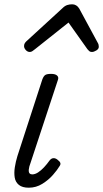

<svg xmlns="http://www.w3.org/2000/svg" viewBox="-20 -859 480 894"><path d="M114 15Q84 15 68 2Q52 -11 48.5 -32.5Q45 -54 49 -80Q53 -106 61 -132L177 -489Q183 -505 191 -510Q199 -515 218 -515Q237 -515 245.5 -507.5Q254 -500 250 -488L123 -103Q115 -82 114 -69.5Q113 -57 117.5 -52Q122 -47 130 -47Q143 -47 157 -56Q171 -65 185 -80Q199 -95 211 -112Q219 -122 228.5 -122.5Q238 -123 247 -116Q259 -107 261 -100Q263 -93 257 -85Q247 -68 226.5 -44.5Q206 -21 177 -3Q148 15 114 15ZM119 -617Q108 -617 100 -626Q92 -635 92 -644Q92 -652 95 -657Q98 -662 102 -666L271 -821Q282 -832 293 -835.5Q304 -839 316 -839Q326 -839 334.5 -834Q343 -829 349 -819L435 -660Q438 -655 439 -650.5Q440 -646 440 -641Q440 -631 428.5 -624Q417 -617 408 -617Q400 -617 395.5 -621Q391 -625 387 -630L299 -754L143 -630Q137 -625 131 -621Q125 -617 119 -617Z"/></svg>

Font: Playwrite US Trad Light
Style: Regular
Weight: 300
Designer: Veronika Burian, José Scaglione
Foundry: TypeTogether
Version: Version 1.003